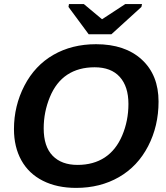

<svg xmlns="http://www.w3.org/2000/svg" viewBox="-20 -916 818 946"><path d="M453.1 -698.2Q596.2 -698.2 678.7 -622.3Q761.2 -546.4 761.2 -415.5Q761.2 -294.9 709.7 -195.6Q658.2 -96.2 565.9 -43.2Q473.6 9.8 355 9.8Q260.7 9.8 191.2 -25.4Q121.6 -60.5 85.2 -126.2Q48.8 -191.9 48.8 -279.8Q48.8 -394.5 100.3 -493.9Q151.9 -593.3 243.2 -645.8Q334.5 -698.2 453.1 -698.2ZM446.3 -584.5Q367.2 -584.5 311.5 -547.9Q255.9 -511.2 225.6 -437.5Q195.3 -363.8 195.3 -283.7Q195.3 -193.8 239.3 -148.7Q283.2 -103.5 361.8 -103.5Q440.4 -103.5 496.1 -140.1Q551.8 -176.8 582.3 -249Q612.8 -321.3 612.8 -403.8Q612.8 -489.7 570.1 -537.1Q527.3 -584.5 446.3 -584.5ZM528.8 -747.1H417L317.4 -881.8L319.8 -896H393.1L481.9 -821.8H483.9L597.2 -896H679.7L676.8 -881.8Z"/></svg>

Font: Liberation Sans
Style: Bold Italic
Weight: 700
Italic angle: -12°
Designer: Steve Matteson
Foundry: Ascender Corporation
Version: Version 2.1.5